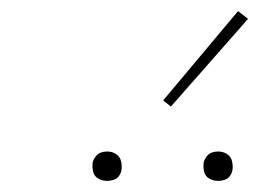

<svg xmlns="http://www.w3.org/2000/svg" viewBox="-20 -985 472 346"><path d="M373 -659Q379 -659 385 -661Q391 -663 394.5 -668Q398 -673 399 -679Q400 -687 398 -695Q396 -703 389 -707.5Q382 -712 373 -712Q367 -712 361.5 -710Q356 -708 352 -702.5Q348 -697 347 -692Q346 -683 348 -675Q350 -667 357.5 -663Q365 -659 373 -659ZM173 -659Q179 -659 185 -661Q191 -663 194.5 -668Q198 -673 199 -679Q200 -687 198 -695Q196 -703 189 -707.5Q182 -712 173 -712Q167 -712 161.5 -710Q156 -708 152 -702.5Q148 -697 147 -692Q146 -683 148 -675Q150 -667 157.5 -663Q165 -659 173 -659ZM288 -793 427 -951 409 -965 274 -804Z"/></svg>

Font: Iosevka Sparkle Thin Oblique
Style: Regular
Weight: 100
Italic angle: -9°
Designer: Belleve Invis
Foundry: Belleve Invis
Version: Version 4.5.0; ttfautohint (v1.8.3)